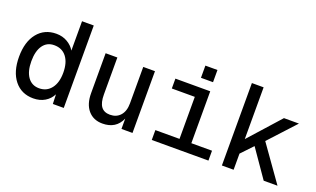

<svg xmlns="http://www.w3.org/2000/svg" viewBox="-77 -1128 2555 1554"><g transform="rotate(20 1200.0 -351.0)"><path d="M258 12Q156 12 96 -62.5Q36 -137 36 -266Q36 -395 96 -469.5Q156 -544 258 -544Q312 -544 354 -519Q396 -494 417 -457V-710H518V0H424L421 -82Q399 -38 356.5 -13Q314 12 258 12ZM275 -81Q340 -81 378.5 -130.5Q417 -180 417 -266Q417 -353 379 -402Q341 -451 273 -451Q211 -451 176.5 -402.5Q142 -354 142 -266Q142 -179 177 -130Q212 -81 275 -81Z M854 12Q776 12 730.5 -41Q685 -94 685 -188V-532H786V-214Q786 -143 811 -109.5Q836 -76 887 -76Q943 -76 976 -113.5Q1009 -151 1009 -218V-532H1110V0H1015V-89Q971 12 854 12Z M1478 -609V-714H1582V-609ZM1276 0V-85H1484V-447H1286V-532H1586V-85H1764V0Z M1880 0V-710H1981V-264L2221 -532H2350L2142 -306L2359 0H2240L2075 -238L1981 -139V0Z"/></g></svg>

Font: Txt Mono Medium
Style: Regular
Weight: 500
Monospace: yes
Designer: Open Source
Foundry: XRLN
Version: Version 1.0